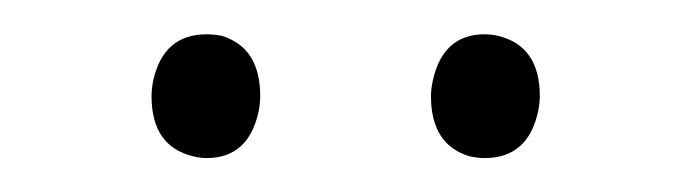

<svg xmlns="http://www.w3.org/2000/svg" viewBox="-20 -685 403 112"><path d="M131.8 -628.9Q131.8 -657.2 109.4 -664.1Q104.5 -665 100.6 -665Q75.2 -665 69.3 -637.7Q68.4 -632.8 68.4 -628.9Q68.4 -599.6 92.8 -593.8Q96.7 -592.8 100.6 -592.8Q125 -592.8 130.9 -620.1Q131.8 -625 131.8 -628.9ZM294.9 -628.9Q294.9 -658.2 270.5 -664.1Q266.6 -665 262.7 -665Q238.3 -665 232.4 -637.7Q231.4 -632.8 231.4 -628.9Q231.4 -600.6 253.9 -593.8Q258.8 -592.8 262.7 -592.8Q288.1 -592.8 293.9 -620.1Q294.9 -625 294.9 -628.9Z"/></svg>

Font: Yaldevi Colombo ExtraLight
Style: Regular
Weight: 275
Designer: Sol Matas, Denzil Rajitha, Kosala Senevirathne and Pathum Egodawatta
Foundry: Mooniak
Version: Version 1.020 ; ttfautohint (v1.6)